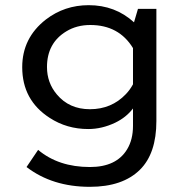

<svg xmlns="http://www.w3.org/2000/svg" viewBox="-20 -599 710 738"><path d="M581.1 -564.9V-133.8Q581.1 -9.3 518.1 53.2Q451.7 119.1 325.2 119.1Q181.2 119.1 82 43L126.5 -22.9Q205.1 43 325.7 43Q427.7 43 468.8 -25.4Q491.2 -62.5 491.2 -115.2V-182.1Q465.3 -147.9 422.9 -127.4Q371.6 -103 319.3 -103Q236.8 -103 170.9 -146Q65.4 -213.9 65.4 -340.8Q65.4 -453.1 156.2 -523.9Q228 -579.1 320.8 -579.1Q422.9 -579.1 495.1 -513.2L510.3 -564.9ZM491.2 -414.1Q437 -502.9 327.1 -502.9Q274.9 -502.9 234.9 -478.5Q160.6 -433.6 160.6 -341.3Q160.6 -280.8 198.7 -235.8Q246.1 -179.2 325.7 -179.2Q408.7 -179.2 463.9 -237.3Q479 -252.9 491.2 -274.9Z"/></svg>

Font: FORM UDPGothic
Style: Regular
Weight: 400
Foundry: Pronama LLC
Version: Version 1.05101